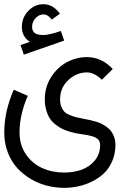

<svg xmlns="http://www.w3.org/2000/svg" viewBox="-35 -674 585 920"><path d="M174.3 -506.3Q199.7 -506.3 256.8 -525.4L272.5 -479.5L79.1 -412.1L63.5 -458L108.4 -473.6Q69.8 -498 69.8 -544.9Q69.8 -589.8 100.6 -621.8Q131.3 -653.8 172.9 -653.8Q219.2 -653.8 252 -608.4L212.9 -580.1Q194.8 -605 172.9 -605Q152.8 -605 135.7 -587.4Q118.7 -569.8 118.7 -544.9Q118.7 -527.3 130.1 -516.8Q141.6 -506.3 174.3 -506.3ZM505.4 -343.3 453.1 -292Q416 -327.1 381.8 -327.1Q332 -327.1 292.5 -290.5Q252.9 -253.9 252.9 -198.2Q252.9 -177.7 259 -162.6Q265.1 -147.5 273.4 -138.7Q281.7 -129.9 299.8 -122.6Q317.9 -115.2 332.3 -111.8Q346.7 -108.4 374.5 -103Q389.6 -100.1 398.9 -98.1Q408.2 -96.2 425 -91.1Q441.9 -85.9 452.9 -80.3Q463.9 -74.7 477.3 -64.9Q490.7 -55.2 498.8 -43.7Q506.8 -32.2 512.5 -15.6Q518.1 1 518.1 20.5Q518.1 63 502.7 98.4Q487.3 133.8 462.6 157Q438 180.2 405.5 196Q373 211.9 339.6 219Q306.2 226.1 272.5 226.1Q230.5 226.1 189.5 215.6Q148.4 205.1 111.6 183.1Q74.7 161.1 46.6 130.1Q18.6 99.1 2 55.4Q-14.6 11.7 -14.6 -39.6Q-14.6 -139.6 30.8 -244.1L98.1 -214.8Q58.6 -124 58.6 -39.6Q58.6 20.5 89.1 65.2Q119.6 109.9 167.5 131.3Q215.3 152.8 272.5 152.8Q318.4 152.8 356.7 138.9Q395 125 419.9 94.2Q444.8 63.5 444.8 20.5Q444.8 -0.5 428.5 -11.7Q412.1 -22.9 364.7 -29.8Q346.2 -32.2 332.3 -34.9Q318.4 -37.6 297.9 -43.5Q277.3 -49.3 262.5 -56.9Q247.6 -64.5 231 -77.4Q214.4 -90.3 203.9 -106.4Q193.4 -122.6 186.5 -146.2Q179.7 -169.9 179.7 -198.2Q179.7 -256.8 209.7 -304.2Q239.7 -351.6 285.6 -376Q331.5 -400.4 381.8 -400.4Q451.7 -400.4 505.4 -343.3Z"/></svg>

Font: AzarMehrMonospaced
Style: SerifBold
Weight: 1
Designer: Amin Abedi
Version: Version 1.00